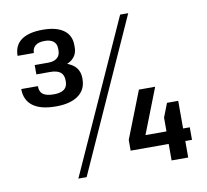

<svg xmlns="http://www.w3.org/2000/svg" viewBox="-79 -795 960 891"><g transform="rotate(-10 400.5 -350.0)"><path d="M176.6 -340Q104.4 -340 67.6 -367.5Q30.9 -395.1 30.9 -447.4H109.1Q109.1 -420.9 124.9 -409Q140.8 -397 176.5 -397Q240.6 -397 240.6 -446V-450.8Q240.6 -477.2 224.9 -489.7Q209.2 -502.2 176.6 -502.2H111.8L111.7 -546.2H176.4Q202.4 -546.2 217.3 -558.5Q232.2 -570.8 232.2 -592.7V-602.7Q232.2 -624.7 217.8 -636.6Q203.4 -648.5 176.4 -648.5Q147.4 -648.5 132.5 -636.3Q117.6 -624.1 117.6 -602H40.9Q40.9 -651.2 75.4 -676.2Q110 -701.2 176.6 -701.2Q240.3 -701.2 274.6 -676.5Q308.9 -651.8 308.9 -605.5V-595.4Q308.9 -555.8 278 -534.8Q247.1 -513.8 196.7 -513.8V-535.3Q252.9 -535.3 285.9 -513Q318.9 -490.7 318.9 -447.4V-443.3Q318.9 -394.2 281.7 -367.1Q244.4 -340 176.6 -340ZM542.8 -707.9H580.9L258.7 7.9H219.7ZM481.2 -128.3 568.2 -350H644.7L545.6 -96.1L513.1 -136.8H770.3V-77.7H481.2ZM660.5 -201.7 685.9 -267H738.8V0H660.5Z"/></g></svg>

Font: Pathway Extreme 8pt Thin
Style: Regular
Weight: 100
Designer: Eduardo Rodriguez Tunni
Foundry: Eduardo Rodriguez Tunni
Version: Version 1.000